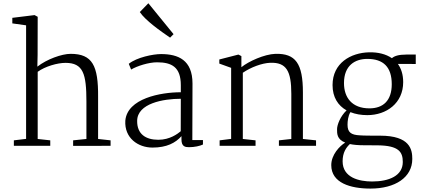

<svg xmlns="http://www.w3.org/2000/svg" viewBox="-20 -884 2554 1164"><path d="M64 0H284.7V-33.2L208.5 -41.5V-448.7C253.9 -481.9 329.1 -502.9 377 -502.9C484.9 -502.9 503.9 -436 503.9 -268.1V-41.5L423.3 -33.2V0.5L650.4 0V-33.2L574.7 -41.5V-296.4C576.2 -485.8 540.5 -557.6 408.2 -557.6C354.5 -557.6 263.7 -524.9 206.5 -480L208 -551.8L208.5 -782.2L189.5 -792.5L54.7 -775.9V-742.2L138.2 -730.5V-42L64 -33.2Z M1011.2 -655.8 1032.2 -676.8 879.4 -864.3 827.6 -811C859.9 -761.7 952.1 -695.8 1011.2 -655.8ZM739.7 -152.3C733.4 -46.9 817.4 10.7 904.3 10.7C990.7 10.7 1043.9 -17.6 1080.1 -58.6V-39.1C1080.1 5.4 1103.5 8.3 1126 8.3C1159.7 8.3 1191.4 1 1210.4 -7.8V-34.7H1146L1147 -377.4C1147 -520.5 1060.1 -556.2 956.5 -556.2C908.7 -556.2 809.6 -536.6 760.7 -497.1L774.9 -462.4C812 -484.4 882.3 -506.3 932.1 -506.3C1021.5 -506.3 1076.2 -477.1 1076.2 -367.7V-324.7C954.1 -324.7 751.5 -287.6 739.7 -152.3ZM811.5 -151.4C812.5 -257.3 970.2 -285.2 1076.2 -285.2C1075.7 -216.3 1075.7 -135.3 1075.7 -88.4C1057.6 -73.2 1010.3 -36.6 939.9 -36.6C863.8 -36.6 810.5 -70.8 811.5 -151.4Z M1311.5 0H1529.3V-33.2L1452.1 -41.5V-442.9C1501.5 -476.6 1568.4 -501.5 1618.2 -503.4C1716.3 -506.8 1746.1 -453.6 1746.1 -314.9V-41.5L1670.9 -33.2V0H1896V-33.2L1816.4 -41.5V-323.7C1816.4 -499 1772 -561 1649.4 -557.6C1582.5 -555.2 1487.3 -512.2 1443.4 -476.6V-543.9L1425.3 -553.2L1309.6 -523.4V-498.5L1381.3 -472.7V-42L1311.5 -33.2Z M1988.3 117.2C1988.3 224.6 2103.5 259.3 2226.1 259.3C2376 259.3 2479.5 191.4 2479.5 79.6C2479.5 23.4 2466.8 -61.5 2284.2 -61.5C2246.1 -61.5 2181.2 -61.5 2161.6 -63.5C2107.4 -65.9 2086.9 -82.5 2086.9 -127.9C2086.9 -147.5 2089.8 -181.2 2104.5 -204.1C2134.8 -191.9 2169.4 -186 2207 -186C2322.8 -186 2424.3 -258.3 2424.3 -386.2C2424.3 -432.1 2412.1 -468.8 2392.1 -496.6C2437.5 -496.1 2498 -496.1 2500.5 -496.1V-553.2H2442.4C2397 -553.2 2370.1 -544.4 2356 -531.2C2319.3 -556.6 2271 -567.9 2218.8 -566.9C2106 -564.5 1996.1 -501.5 1996.1 -368.2C1996.1 -294.4 2029.3 -243.7 2081.1 -214.8C2043.5 -179.7 2023.4 -127 2023.4 -101.1C2023.4 -74.2 2022 -39.6 2072.8 -19.5C2038.6 1.5 1988.3 54.2 1988.3 117.2ZM2219.7 -227.1C2113.8 -227.1 2065.4 -292.5 2065.4 -380.4C2065.4 -486.8 2131.8 -526.9 2207 -526.9C2303.2 -526.9 2355 -478.5 2355 -373.5C2355 -274.9 2303.7 -227.1 2219.7 -227.1ZM2057.1 93.8C2057.1 41 2078.6 10.3 2101.1 -10.7C2123 -5.9 2151.4 -3.4 2187 -3.4L2270 -2.9C2398.9 -1.5 2421.9 38.1 2421.9 98.1C2421.9 181.2 2339.4 216.3 2235.8 216.3C2157.2 216.3 2057.1 192.9 2057.1 93.8Z"/></svg>

Font: Merriweather
Style: Light
Weight: 250
Designer: Eben Sorkin ( eben@eyebytes.com )
Foundry: Sorkin Type Co.
Version: Version 1.003